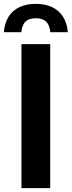

<svg xmlns="http://www.w3.org/2000/svg" viewBox="-55 -967 369 987"><path d="M55.3 0V-740H203.1V0ZM-35.3 -801.6Q-31.1 -849.1 -10.6 -881.5Q9.9 -913.9 45.2 -930.5Q80.5 -947.1 128.9 -947.1Q177.3 -947.1 212.8 -930.4Q248.2 -913.8 268.8 -881.3Q289.5 -848.9 293.7 -801.6H203.9Q199.3 -840.4 181.1 -856.8Q163 -873.2 128.9 -873.2Q95.1 -873.2 77 -856.8Q58.8 -840.4 54.4 -801.6Z"/></svg>

Font: Encode Sans Condensed Thin
Style: Regular
Weight: 100
Width: 3
Designer: Multiple Designers
Foundry: Impallari Type
Version: Version 3.002